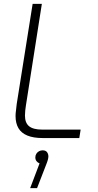

<svg xmlns="http://www.w3.org/2000/svg" viewBox="-20 -719 513 1000"><path d="M202 0Q154 0 122.5 -13Q91 -26 76 -51.5Q61 -77 61 -115Q61 -129 63.5 -145.5Q66 -162 67 -177L150 -699H198L115 -170Q113 -158 111.5 -143.5Q110 -129 110 -117Q110 -79 131.5 -61.5Q153 -44 200 -44H400L393 0ZM137 261 186 132Q176 128 170 120Q164 112 164 101Q164 90 169.5 81.5Q175 73 183.5 68.5Q192 64 202 64Q218 64 225 73.5Q232 83 232 96Q232 103 229 114Q226 125 221 137L173 261Z"/></svg>

Font: MuseoModerno ExtraLight
Style: Italic
Weight: 250
Italic angle: -9°
Designer: Pablo Cosgaya, Héctor Gatti, Marcela Romero, and the Authors of The MuseoModerno Project.
Foundry: Omnibus-Type Team
Version: Version 1.003